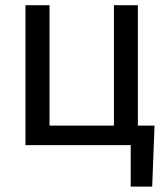

<svg xmlns="http://www.w3.org/2000/svg" viewBox="-20 -548 632 725"><path d="M76.2 -528.3H167V-73.7H410.2V-528.3H500.5V-73.7H563.5L554.7 156.7H473.6V0H76.2Z"/></svg>

Font: Roboto
Style: Regular
Weight: 400
Designer: Google
Version: Version 2.001047; 2015